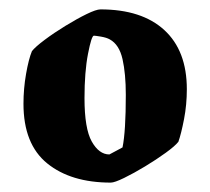

<svg xmlns="http://www.w3.org/2000/svg" viewBox="-20 -706 448 409"><path d="M216 -317Q131 -317 80.5 -358Q30 -399 30 -485Q30 -517 35.5 -548.5Q41 -580 48 -597Q55 -606 75 -621Q95 -636 119.5 -651Q144 -666 164.5 -676Q185 -686 194 -686Q282 -686 330 -642Q378 -598 378 -516Q378 -483 372 -452Q366 -421 360 -404Q353 -395 333 -380.5Q313 -366 289 -351.5Q265 -337 244.5 -327Q224 -317 216 -317ZM213 -377Q215 -378 228 -385Q241 -392 241 -392Q248 -426 248 -504Q248 -549 241 -580Q234 -611 214 -622Q207 -626 195 -628Q183 -630 180 -630Q175 -630 167.5 -591.5Q160 -553 160 -497Q160 -432 175.5 -404.5Q191 -377 213 -377Z"/></svg>

Font: Grenze Gotisch ExtraBold
Style: Regular
Weight: 800
Designer: Renata Polastri
Foundry: Omnibus-Type
Version: Version 1.001